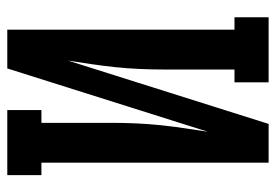

<svg xmlns="http://www.w3.org/2000/svg" viewBox="-138 -638 775 540"><g transform="rotate(90 250.0 -367.5)"><path d="M63 0V-639H28V-735H211V-639H175V-441Q175 -407 173.5 -373Q172 -339 168.5 -305Q165 -271 160 -237.5Q155 -204 150 -171L328 -735H437V-96H472V0H289V-96H325V-294Q325 -328 326.5 -362Q328 -396 331.5 -430Q335 -464 340 -497.5Q345 -531 350 -564L172 0Z"/></g></svg>

Font: Iosevka Slab
Style: Bold
Weight: 700
Monospace: yes
Designer: Belleve Invis
Foundry: Belleve Invis
Version: Version 11.1.1; ttfautohint (v1.8.3)